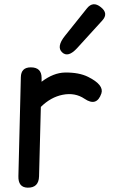

<svg xmlns="http://www.w3.org/2000/svg" viewBox="-20 -845 520 886"><path d="M445.3 -812Q481.9 -783.2 452.1 -750.5L336.4 -623.5Q293.9 -576.7 266.1 -604Q239.7 -629.9 279.8 -679.7L381.3 -806.6Q409.2 -841.3 445.3 -812ZM122.1 -534.2Q171.9 -534.2 171.9 -485.8Q171.9 -477.1 171.9 -467.8Q226.6 -509.3 279.8 -510.3Q344.7 -511.2 386.7 -490.2Q460.9 -453.1 447.8 -413.6Q426.3 -351.1 370.1 -389.2Q326.2 -418.9 269.5 -407.7Q214.4 -397 168.5 -351.6L160.2 -31.2Q158.7 22 107.4 21Q63.5 20 64.9 -32.2L76.2 -488.8Q77.1 -534.2 122.1 -534.2Z"/></svg>

Font: Comic Relief LRS
Style: Regular
Weight: 400
Designer: Jeff Davis
Foundry: Loudifier
Version: Version 1.0